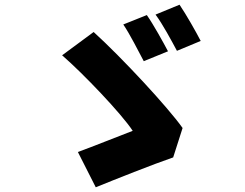

<svg xmlns="http://www.w3.org/2000/svg" viewBox="-20 -753 1040 816"><path d="M604 -689 504 -649C532 -608 568 -536 591 -493L694 -535C674 -573 632 -649 604 -689ZM244 -518C334 -440 497 -269 544 -197C486 -175 372 -129 311 -107L387 43C465 11 634 -56 716 -84L756 -209C693 -298 499 -507 378 -617ZM641 -691C671 -651 709 -580 732 -537L833 -579C814 -616 771 -692 743 -733Z"/></svg>

Font: コーポレート・ロゴ ver3 Bold
Style: Regular
Weight: 700
Designer: [KANA_main] LOGOTYPE.JP [Source Han Sans] Ryoko NISHIZUKA 西塚涼子 (kana, bopomofo & ideographs); Paul D. Hunt (Latin, Greek
Version: Version 12.001;FEAKit 1.0